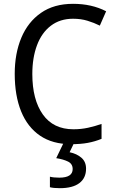

<svg xmlns="http://www.w3.org/2000/svg" viewBox="-20 -744 604 1004"><path d="M362 -646Q294 -646 246 -609.5Q198 -573 173.5 -507.5Q149 -442 149 -357Q149 -223 204 -145.5Q259 -68 364 -68Q404 -68 440.5 -76Q477 -84 511 -96V-18Q477 -4 439.5 3Q402 10 352 10Q255 10 189.5 -34.5Q124 -79 90.5 -161.5Q57 -244 57 -358Q57 -464 91.5 -546.5Q126 -629 194 -676.5Q262 -724 362 -724Q460 -724 535 -685L502 -610Q472 -625 437.5 -635.5Q403 -646 362 -646ZM430 138Q430 187 395 213.5Q360 240 293 240Q259 240 241 235V180Q260 185 290 185Q360 185 360 140Q360 113 336 101Q312 89 274 83L314 0H369L344 52Q382 60 406 81Q430 102 430 138Z"/></svg>

Font: Noto Sans Khmer SemiCondensed
Style: Regular
Weight: 400
Width: 4
Designer: Danh Hong and the Monotype Design Team
Foundry: Monotype Imaging Inc.
Version: Version 2.004; ttfautohint (v1.8.4.7-5d5b)